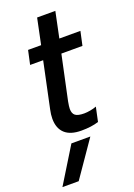

<svg xmlns="http://www.w3.org/2000/svg" viewBox="-166 -687 705 1010"><g transform="rotate(-20 187.0 -182.0)"><path d="M73 -96Q73 -119 79 -146L133 -402H60L77 -480H150L180 -624H282L252 -480H370L353 -402H235L182 -153Q177 -126 177 -113Q177 -87 191.5 -76Q206 -65 241 -65Q256 -65 275.5 -68.5Q295 -72 310 -78L293 2Q253 15 196 15Q135 15 104 -13.5Q73 -42 73 -96ZM123 60H229L91 260H0Z"/></g></svg>

Font: Prompt
Style: Italic
Weight: 400
Italic angle: -12°
Designer: Katatrad Team
Foundry: CadsonDemak
Version: Version 1.001